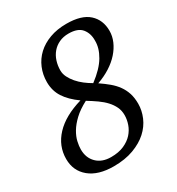

<svg xmlns="http://www.w3.org/2000/svg" viewBox="-173 -822 870 944"><g transform="rotate(-30 262.0 -350.0)"><path d="M205 -528Q205 -508 214.5 -489Q224 -470 239 -452.5Q254 -435 273.5 -420Q293 -405 314 -393Q374 -438 400.5 -483Q427 -528 426 -570Q427 -610 405 -637.5Q383 -665 330 -665Q300 -665 276.5 -654Q253 -643 237 -624Q221 -605 213 -580Q205 -555 205 -528ZM369 -180Q369 -206 359 -227Q349 -248 332 -266.5Q315 -285 291 -302Q267 -319 239 -336Q195 -313 167.5 -287Q140 -261 124.5 -235Q109 -209 103.5 -184.5Q98 -160 98 -141Q98 -93 128 -63.5Q158 -34 209 -34Q252 -34 282.5 -47.5Q313 -61 332 -82Q351 -103 360 -129Q369 -155 369 -180ZM12 -136Q12 -210 64.5 -266Q117 -322 217 -351Q168 -386 143.5 -424Q119 -462 119 -511Q119 -553 134.5 -590Q150 -627 179 -654Q208 -681 250 -696.5Q292 -712 345 -712Q430 -712 471 -675Q512 -638 512 -576Q512 -546 499.5 -517Q487 -488 464 -462Q441 -436 408 -415Q375 -394 335 -380Q363 -361 385 -342.5Q407 -324 422.5 -302.5Q438 -281 446.5 -255Q455 -229 455 -195Q455 -157 439 -119.5Q423 -82 391 -53Q359 -24 310.5 -6Q262 12 198 12Q110 12 61 -28.5Q12 -69 12 -136Z"/></g></svg>

Font: PTSerif
Style: Italic
Weight: 400
Italic angle: -12°
Designer: A.Korolkova, O.Umpeleva, V.Yefimov
Foundry: ParaType Ltd
Version: Version 1.000W OFL; ttfautohint (v1.2) -l 8 -r 50 -G 200 -x 